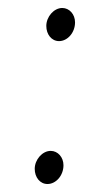

<svg xmlns="http://www.w3.org/2000/svg" viewBox="-20 -461 275 481"><path d="M99 0C120 0 139 -21 139 -47C139 -67 125 -83 107 -83C86 -83 67 -61 67 -38C67 -17 80 0 99 0ZM128 -358C149 -358 168 -379 168 -405C168 -425 154 -441 136 -441C115 -441 96 -419 96 -396C96 -375 109 -358 128 -358Z"/></svg>

Font: Comic Neue
Style: Normal
Weight: 400
Designer: Craig Rozynski
Foundry: Craig Rozynski
Version: Version 2.003